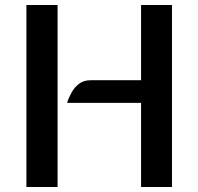

<svg xmlns="http://www.w3.org/2000/svg" viewBox="-20 -747 791 767"><path d="M543.5 0V-336H248Q254.5 -357 266.2 -378Q278 -399 296.5 -412.8Q315 -426.5 342 -426.5H543.5V-727H667V0ZM85.5 0V-727H210V0Z"/></svg>

Font: Expletus Sans SemiBold
Style: Regular
Weight: 600
Version: Version 7.500